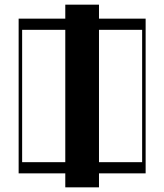

<svg xmlns="http://www.w3.org/2000/svg" viewBox="-20 -804 705 824"><path d="M260.2 0V-60H60V-724H260.2V-784H404.8V-724H605V-60H404.8V0ZM260.2 -108V-676H75V-108ZM590 -108V-676H404.8V-108Z"/></svg>

Font: Facade Sud
Style: Regular
Weight: 100
Designer: Éléonore Fines
Foundry: Velvetyne Type Foundry
Version: Version 1.001;Glyphs 3.2 (3202)